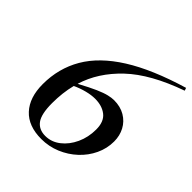

<svg xmlns="http://www.w3.org/2000/svg" viewBox="-200 -884 1039 1039"><g transform="rotate(45 319.5 -365.0)"><path d="M633.5 -740.5 639 -724.5Q445.5 -656 342.5 -558.5Q239.5 -461 203 -341Q262 -373 300.2 -389.8Q338.5 -406.5 362.8 -412.2Q387 -418 405 -418Q454 -418 489.8 -396.8Q525.5 -375.5 544.5 -339.8Q563.5 -304 563.5 -260Q563.5 -206.5 540.5 -157.8Q517.5 -109 477.2 -71.5Q437 -34 384.8 -12.2Q332.5 9.5 275 9.5Q175.5 9.5 123 -47.5Q70.5 -104.5 70.5 -206.5Q70.5 -327 128 -425.8Q185.5 -524.5 309.8 -602.8Q434 -681 633.5 -740.5ZM179 -169.5Q179 -86 204.2 -51.8Q229.5 -17.5 278 -17.5Q325.5 -17.5 364.2 -47.8Q403 -78 426 -128Q449 -178 449 -237Q449 -297 415 -324Q381 -351 327 -351Q298.5 -351 264.2 -342.2Q230 -333.5 196.5 -318Q187.5 -282.5 183.2 -245.2Q179 -208 179 -169.5Z"/></g></svg>

Font: Newsreader Display Medium
Style: Italic
Weight: 500
Italic angle: -17°
Designer: Hugues Gentile
Foundry: Production Type
Version: Version 1.001